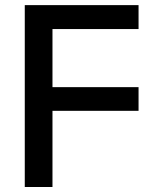

<svg xmlns="http://www.w3.org/2000/svg" viewBox="-20 -748 632 768"><path d="M79.1 0V-727.5H534.2V-631.8H189.9V-399.4H534.2V-304.7H189.9V0Z"/></svg>

Font: Inter 16pt Medium
Style: Regular
Weight: 500
Version: Version 4.001;git-66647c0bb